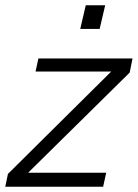

<svg xmlns="http://www.w3.org/2000/svg" viewBox="-40 -710 524 730"><path d="M359.9 -689.9 338.9 -600.1H265.1L286.1 -689.9ZM463.9 -487.8 453.1 -434.1 66.9 -53.2H363.8L352.1 0H-20L-9.8 -48.8L382.8 -438H95.2L106 -487.8Z"/></svg>

Font: HK Grotesk Light Italic
Style: Regular
Weight: 300
Italic angle: -13°
Designer: Alfredo Marco Pradil and Stefan Peev
Foundry: Hanken Design Co.
Version: Version 1.000;PS 001.000;hotconv 1.0.88;makeotf.lib2.5.64775